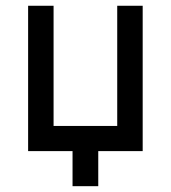

<svg xmlns="http://www.w3.org/2000/svg" viewBox="-20 -514 590 663"><path d="M165 -79.1H384.8V-494.1H402.3H404.3H407.2H411.1H413.1H419.9H426.8H432.6H438.5H446.3H455.1H472.7V7.8H454.1H451.2H447.3H412.1H377.9H354.5H330.1H319.3V12.7V36.1V55.7V74.2V91.8V109.4V128.9H301.8H298.8H295.9H286.1H276.4H270.5H263.7H255.9H248H230.5V109.4V105.5V102.5V75.2V47.9V28.3V9.8V7.8H217.8H185.5H162.1H138.7H116.2H95.7H77.1V-494.1H94.7H97.7H101.6H110.4H120.1H126H131.8H139.6H147.5H165Z"/></svg>

Font: LeFont
Style: Default
Weight: 400
Designer: Leryon MEDIA
Version: Version 1.0